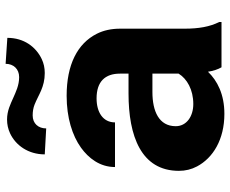

<svg xmlns="http://www.w3.org/2000/svg" viewBox="-86 -704 800 667"><g transform="rotate(-90 313.5 -370.0)"><path d="M547.9 -128V-352C547.9 -382.7 542 -409.7 530.3 -433C496.2 -500.8 422.5 -538 314.7 -538C238.6 -538 176.7 -518.5 134.3 -488C98.6 -462.2 67.2 -423.1 67.2 -370H222.3C222.3 -411.9 257.5 -434 305.9 -434C364 -434 391.7 -404.3 391.7 -353V-323H322.4C175.3 -323 54 -279.4 54 -148C54 -125.3 59.1 -104.3 69.4 -85C98.8 -29.6 162.6 10 252 10C319.9 10 367 -14.5 398.3 -47C401.2 -28.3 406.4 -12.7 413.7 0H571V-8C554.7 -40.6 547.9 -78.8 547.9 -128ZM209.1 -159C209.1 -217.5 261.3 -240 327.9 -240H391.7V-149C373.9 -119.9 336 -98 286.1 -98C243 -98 209.1 -121.6 209.1 -159ZM379.6 -703C350.9 -703 328.1 -714.5 307.5 -723.5C286.1 -732.9 263 -745 232.2 -745C215.3 -745 199.4 -741.5 184.3 -734.5C142.3 -714.9 111.2 -670.9 111.2 -614L201.4 -609C201.4 -636.4 218.4 -656 246.5 -656C260.4 -656 272.9 -653.8 283.9 -649.5C318.4 -635.9 344.2 -614 393.9 -614C411.5 -614 427.6 -617.5 442.3 -624.5C484.6 -644.7 516 -686 516 -744L425.8 -750C425.8 -722.6 407.7 -703 379.6 -703Z"/></g></svg>

Font: Asimov
Style: Wid
Weight: 500
Designer: Google
Version: Version 2.000980; 2014